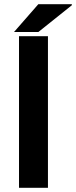

<svg xmlns="http://www.w3.org/2000/svg" viewBox="-20 -897 363 917"><path d="M46.9 -744.1 163.1 -877H323.2V-872.1L163.1 -744.1ZM70.8 0V-724.1H209V0Z"/></svg>

Font: Archivo Expanded SemiBold
Style: Regular
Weight: 600
Width: 7
Designer: Hector Gatti
Foundry: Omnibus-Type
Version: Version 2.001